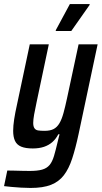

<svg xmlns="http://www.w3.org/2000/svg" viewBox="-46 -729 502 948"><path d="M105 199Q83 199 58 197.5Q33 196 11.5 194Q-10 192 -26 190L-10 113Q4 113 23.5 113.5Q43 114 64 114.5Q85 115 101 115Q139 115 162 108.5Q185 102 198.5 86Q212 70 220.5 41.5Q229 13 239 -30Q241 -39 243.5 -48.5Q246 -58 248 -66H242Q230 -43 212.5 -27.5Q195 -12 171 -4Q147 4 116 4Q80 4 58.5 -5Q37 -14 28 -33.5Q19 -53 19 -83Q19 -108 24 -140.5Q29 -173 38 -213L101 -510H195L135 -226Q127 -189 122.5 -163.5Q118 -138 118 -122Q118 -105 124 -96Q130 -87 142 -85Q154 -83 174 -83Q202 -83 219 -92Q236 -101 247.5 -120.5Q259 -140 267.5 -171Q276 -202 285 -244L342 -510H436L342 -67Q327 3 310.5 53.5Q294 104 269.5 136Q245 168 206 183.5Q167 199 105 199ZM229 -576 230 -581 299 -709H397L396 -704L306 -576Z"/></svg>

Font: Saira Condensed Medium
Style: Italic
Weight: 500
Width: 3
Italic angle: -12°
Designer: Hector Gatti with collaboration of the Omnibus-Type team
Foundry: Omnibus-Type
Version: Version 1.101